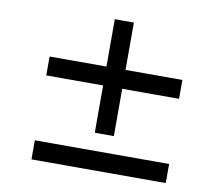

<svg xmlns="http://www.w3.org/2000/svg" viewBox="-85 -916 1171 1011"><g transform="rotate(10 500.0 -410.5)"><path d="M855 -559H551V-812H449V-559H145V-458H449V-205H551V-458H855ZM145 -111V-9H863V-111Z"/></g></svg>

Font: Spoqa Han Sans Neo Bold
Style: Bold
Weight: 700
Designer: [Spoqa Han Sans Neo] Dong-huui Kim  Younghwa Kang  Yujin Lee  [Noto Sans] Ryoko NISHIZUKA  (kana & ideographs); Paul D. 
Foundry: Spoqa (http://www.spoqa-han-sans.com)
Version: Version 1.000